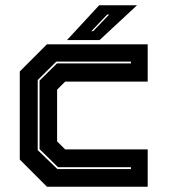

<svg xmlns="http://www.w3.org/2000/svg" viewBox="-20 -708 642 728"><path d="M158 0 55 -103V-437L158 -540H540V-398.5H227L196.5 -368V-172L227 -141.5H540V0ZM197.5 -67H476.5V-74H200L130 -142.5V-402.5L196 -467.5H476.5V-474.5H193.5L123 -404.5V-139ZM234 -556 356 -688H499.5L357.5 -556ZM326.5 -590H333.5L394 -653H386.5Z"/></svg>

Font: Tourney ExtraBold
Style: Regular
Weight: 800
Designer: Tyler Finck
Foundry: Etcetera Type Co
Version: Version 1.015